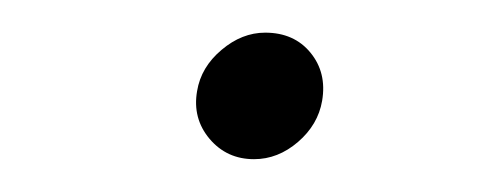

<svg xmlns="http://www.w3.org/2000/svg" viewBox="-20 -389 300 117"><path d="M134.8 -292Q118.2 -292 107.7 -304.4Q97.2 -316.9 100.1 -333.5Q102.5 -348.1 115 -358.6Q127.4 -369.1 141.6 -369.1Q159.2 -369.1 169.2 -356.9Q179.2 -344.7 176.3 -327.6Q173.8 -313 161.6 -302.5Q149.4 -292 134.8 -292Z"/></svg>

Font: Inter Tight ExtraLight
Style: Italic
Weight: 250
Italic angle: -9.39999°
Designer: Rasmus Andersson
Foundry: rsms
Version: Version 3.004